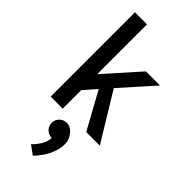

<svg xmlns="http://www.w3.org/2000/svg" viewBox="-316 -754 1128 1128"><g transform="rotate(45 247.5 -190.0)"><path d="M162 1 62 0V-700H162V-286L353 -500H470L289 -297L470 0H357L230 -231L162 -153ZM238 168Q212 168 193.5 149.5Q175 131 175 105Q175 79 193.5 60.5Q212 42 238 42Q264 42 283 60Q314 89 318 126.5Q322 164 308.5 202Q295 240 273.5 271.5Q252 303 233 320L178 280Q201 259 219.5 228Q238 197 238 168Z"/></g></svg>

Font: Epunda Sans Medium
Style: Regular
Weight: 500
Designer: Simon Atzbach
Foundry: typofactur
Version: Version 2.204; ttfautohint (v1.8.4.7-5d5b)